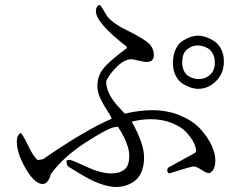

<svg xmlns="http://www.w3.org/2000/svg" viewBox="-20 -745 960 765"><path d="M770 -603Q783 -603 798.5 -598Q814 -593 831.5 -582.5Q849 -572 860.5 -550.5Q872 -529 872 -500Q872 -453 841 -422Q810 -391 769 -391Q756 -391 740.5 -396Q725 -401 708 -411.5Q691 -422 680 -443.5Q669 -465 669 -494Q669 -527 680.5 -550Q692 -573 709.5 -583.5Q727 -594 742 -598.5Q757 -603 770 -603ZM706 -497Q706 -477 713 -462.5Q720 -448 731.5 -441.5Q743 -435 753 -432.5Q763 -430 772 -430Q799 -430 817.5 -447.5Q836 -465 836 -495Q836 -517 827.5 -532Q819 -547 806.5 -553.5Q794 -560 784.5 -562Q775 -564 767 -564Q746 -564 726 -548.5Q706 -533 706 -497ZM587 -306Q647 -306 697.5 -285Q748 -264 777.5 -232Q807 -200 822.5 -167Q838 -134 838 -106Q838 -66 814 -55Q803 -55 782.5 -68.5Q762 -82 751 -82Q743 -82 654 -54Q641 -62 650 -77L759 -137Q761 -141 761 -146Q761 -158 752 -176.5Q743 -195 724 -216.5Q705 -238 667 -254Q629 -270 580 -270Q541 -270 505 -260Q554 -173 554 -118Q554 -83 543 -58.5Q532 -34 514 -22Q496 -10 478.5 -5Q461 0 443 0Q384 0 295 -55L251 -82V-83Q245 -88 245 -105Q249 -108 257 -108Q266 -108 323 -81Q382 -54 423 -54Q457 -54 476 -69.5Q495 -85 495 -124Q495 -171 450 -240L434 -238Q402 -230 317 -174.5Q232 -119 183 -52Q172 -12 150 -12Q118 -12 82.5 -73Q47 -134 47 -181Q47 -205 61 -215Q68 -215 91.5 -166Q115 -117 131 -107L152 -111Q318 -226 425 -272Q422 -282 407.5 -304Q393 -326 380.5 -352Q368 -378 368 -403Q368 -442 392 -472Q416 -502 485 -553V-559Q362 -654 362 -701Q362 -710 366.5 -717.5Q371 -725 376 -725Q379 -725 382 -721L408 -679Q434 -649 483 -625.5Q532 -602 562.5 -580.5Q593 -559 593 -525Q593 -498 562 -498Q556 -498 532.5 -503.5Q509 -509 503 -509Q476 -509 445 -478.5Q414 -448 403 -421Q403 -375 447 -325L477 -292Q536 -306 587 -306Z"/></svg>

Font: cwTeXMing
Style: Medium
Weight: 500
Version: Version 1.17